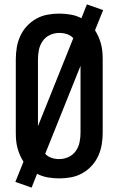

<svg xmlns="http://www.w3.org/2000/svg" viewBox="-20 -805 540 875"><path d="M124 50 50 24 87 -68Q78 -82 71 -98Q64 -114 59.5 -131Q55 -148 53.5 -165.5Q52 -183 52 -200V-535Q52 -562 56.5 -589Q61 -616 72.5 -641Q84 -666 102.5 -686Q121 -706 145 -719.5Q169 -733 196 -738Q223 -743 250 -743Q276 -743 302 -738.5Q328 -734 351 -722L376 -785L450 -759L413 -667Q422 -653 429 -637Q436 -621 440.5 -604Q445 -587 446.5 -569.5Q448 -552 448 -535V-200Q448 -173 443.5 -146Q439 -119 427.5 -94Q416 -69 397.5 -49Q379 -29 355 -15.5Q331 -2 304 3Q277 8 250 8Q224 8 198 3.5Q172 -1 149 -13ZM153 -230 314 -631Q302 -644 285 -649.5Q268 -655 250 -655Q228 -655 207.5 -645.5Q187 -636 174.5 -618Q162 -600 157.5 -578.5Q153 -557 153 -535ZM250 -80Q272 -80 292.5 -89.5Q313 -99 325.5 -117Q338 -135 342.5 -156.5Q347 -178 347 -200V-505L186 -104Q198 -91 215 -85.5Q232 -80 250 -80Z"/></svg>

Font: Iosevka SS18 Semibold
Style: Regular
Weight: 600
Monospace: yes
Designer: Belleve Invis
Foundry: Belleve Invis
Version: Version 25.1.1; ttfautohint (v1.8.4)